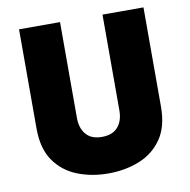

<svg xmlns="http://www.w3.org/2000/svg" viewBox="-81 -780 886 895"><g transform="rotate(-10 361.5 -333.0)"><path d="M67 -700H261V-246Q261 -198 286 -168.5Q311 -139 361 -139Q412 -139 437 -168.5Q462 -198 462 -246V-700H656V-230Q656 -136 616 -78Q576 -20 509 7Q442 34 361 34Q281 34 214 7Q147 -20 107 -78Q67 -136 67 -230Z"/></g></svg>

Font: Jost* Heavy
Style: Regular
Weight: 800
Version: Version 3.7